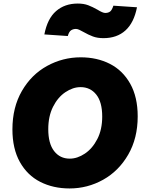

<svg xmlns="http://www.w3.org/2000/svg" viewBox="-20 -1049 796 1082"><path d="M50 -320Q50 -444 103.5 -536.5Q157 -629 245.5 -677.5Q334 -726 435 -726Q527 -726 599.5 -689Q672 -652 714 -577Q756 -502 756 -393Q756 -270 702.5 -177.5Q649 -85 561 -36Q473 13 372 13Q280 13 207 -24Q134 -61 92 -136Q50 -211 50 -320ZM556 -392Q556 -474 522.5 -516Q489 -558 434 -558Q391 -558 348.5 -529.5Q306 -501 279 -447.5Q252 -394 252 -321Q252 -240 285 -197.5Q318 -155 373 -155Q416 -155 458.5 -183.5Q501 -212 528.5 -265.5Q556 -319 556 -392ZM450 -869Q438 -876 427 -881Q416 -886 408 -886Q393 -886 381 -878.5Q369 -871 362 -846L230 -855Q247 -944 296 -986.5Q345 -1029 418 -1029Q452 -1029 477 -1019.5Q502 -1010 530 -994Q559 -976 573 -976Q590 -976 600.5 -984Q611 -992 619 -1017L752 -1008Q735 -921 687 -877.5Q639 -834 563 -834Q529 -834 503.5 -843.5Q478 -853 450 -869Z"/></svg>

Font: Nebula Sans Black
Style: Regular
Weight: 900
Italic angle: -9°
Designer: Paul D. Hunt for Adobe (as Source Sans)
Foundry: Nebula Entertainment & Broadcasting LLC
Version: Version 1.010